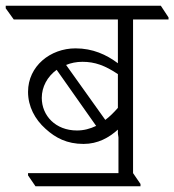

<svg xmlns="http://www.w3.org/2000/svg" viewBox="-53 -643 609 671"><path d="M71 8H438V0L412 -38V-575H536V-582L509 -623H-33V-614L-5 -575H359V-422C319 -452 271 -474 211 -474C123 -474 45 -412 45 -322C45 -271 69 -226 106 -193C141 -161 181 -140 239 -140C289 -140 328 -162 359 -190V-176L361 -163V-38H45V-30ZM235 -427C279 -427 314 -414 359 -384V-266C345 -250 330 -235 315 -224L178 -416C195 -423 214 -427 235 -427ZM93 -301C93 -339 112 -375 145 -399L283 -203C262 -193 240 -187 216 -187C141 -187 93 -239 93 -301Z"/></svg>

Font: Noto Serif Devanagari Light
Style: Regular
Weight: 300
Designer: Universal Thirst, Indian Type Foundry and the Monotype Design Team
Foundry: Monotype Imaging Inc.
Version: Version 2.004